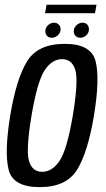

<svg xmlns="http://www.w3.org/2000/svg" viewBox="-20 -788 447 812"><path d="M148.1 3.4Q260 3.4 305.7 -69.7Q351.3 -142.8 377.4 -299.3Q402.9 -455 384.4 -528.8Q365.9 -602.6 253.8 -602.6Q140.6 -602.6 95 -529.4Q49.4 -456.2 23.2 -299.3Q-2 -143.7 16.5 -70.2Q35 3.4 148.1 3.4ZM158.1 -61.4Q116.4 -61.4 102.7 -107Q89 -152.5 113.3 -299.1Q138.3 -445.6 169.3 -491.7Q200.3 -537.8 242.5 -537.8Q285 -537.8 298.6 -491.8Q312.2 -445.9 287.9 -299.1Q263 -153.3 231.7 -107.4Q200.3 -61.4 158.1 -61.4ZM199.7 -628.4Q212.9 -628.4 224.6 -638.8Q236.3 -649.2 236.3 -664.4Q236.3 -676.5 228.3 -684.2Q220.4 -692 208.7 -692Q194.3 -692 183.1 -681.5Q171.8 -670.9 171.8 -655.8Q171.8 -643.9 179.2 -636.1Q186.6 -628.4 199.7 -628.4ZM319.5 -628.4Q334.1 -628.4 345.1 -638.8Q356.1 -649.2 356.1 -664.4Q356.1 -676.5 348.9 -684.2Q341.6 -692 328.3 -692Q315.1 -692 303.5 -681.5Q291.9 -670.9 291.9 -655.8Q291.9 -643.9 299.8 -636.1Q307.8 -628.4 319.5 -628.4ZM170.5 -732.3H381.7L388.2 -768.1H177.1Z"/></svg>

Font: Anybody Thin Condensed
Style: Italic
Weight: 100
Width: 3
Italic angle: -10°
Version: Version 1.113;gftools[0.9.25]